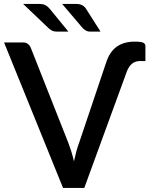

<svg xmlns="http://www.w3.org/2000/svg" viewBox="-23 -930 749 950"><path d="M502 -620Q519 -673 554 -698.5Q589 -724 643.5 -724Q674.5 -724 685.5 -718.8Q696.5 -713.5 696.5 -701.5V-628H669.5Q624 -628 604.5 -576L394 0H289L-3 -720H90.5Q106 -720 115.5 -712.2Q125 -704.5 129.5 -693L315 -223.5Q322.5 -204 329.8 -180.8Q337 -157.5 343 -132Q348.5 -157.5 354.8 -180.8Q361 -204 368.5 -223.5ZM354.5 -910.5Q372.5 -910.5 384.2 -904Q396 -897.5 403 -886L474.5 -773.5H423.5Q411 -773.5 403.5 -777.8Q396 -782 387.5 -789.5L284.5 -910.5ZM172.5 -910.5Q190.5 -910.5 202.5 -904Q214.5 -897.5 223.5 -886L315.5 -773.5H258Q245.5 -773.5 236.5 -777.5Q227.5 -781.5 218.5 -789.5L91.5 -910.5Z"/></svg>

Font: Lato 2
Style: Regular
Weight: 600
Designer: Lukasz Dziedzic with Adam Twardoch and Botio Nikoltchev
Foundry: tyPoland Lukasz Dziedzic
Version: Version 2.015; 2015-08-06; http://www.latofonts.com/